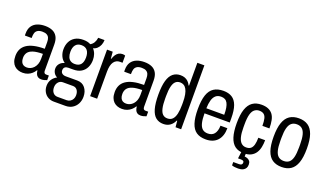

<svg xmlns="http://www.w3.org/2000/svg" viewBox="-81 -1290 3481 2042"><g transform="rotate(20 1659.5 -269.0)"><path d="M164.4 12Q136.5 12 112.5 3.5Q88.5 -4.9 70.5 -21.9Q52.4 -38.9 42.1 -66Q31.8 -93 31.8 -131.2Q31.8 -173.8 47.5 -206.6Q63.3 -239.4 95.5 -261.9Q127.7 -284.5 178.8 -296.5Q229.9 -308.5 299.6 -308.5V-382.8Q299.6 -411.8 291.7 -431Q283.8 -450.2 265.4 -460.6Q247.1 -471.1 215.7 -471.1Q180.8 -471.1 161.4 -458.5Q142 -446 135.6 -425.2Q129.3 -404.4 129.3 -377.9V-368.4H53.3Q52.3 -373.4 52.3 -378.1Q52.3 -382.8 52.3 -389.3Q52.3 -443.1 74.6 -475.7Q96.9 -508.3 135.1 -523.4Q173.2 -538.5 221.1 -538.5Q270 -538.5 305.2 -523.2Q340.5 -507.8 359.8 -474.1Q379.2 -440.4 379.2 -384.9V-90.9Q379.2 -73 386.2 -64.5Q393.3 -56 405.4 -56H437.9V-4.1Q424.4 1.5 408.2 6Q392 10.5 373.6 10.5Q350.6 10.5 335.8 0.4Q321.1 -9.8 314.1 -27.1Q307.1 -44.5 305.4 -65.4H300Q286.5 -42.7 266.9 -25.5Q247.3 -8.4 221.9 1.8Q196.5 12 164.4 12ZM187.2 -56Q208.1 -56 228 -64.7Q247.9 -73.4 264 -90.7Q280.1 -108.1 289.9 -134Q299.6 -159.9 299.6 -193.9V-250.7Q231 -250.3 190.7 -237.4Q150.4 -224.6 132.6 -199.9Q114.9 -175.2 114.9 -139.7Q114.9 -111.8 123.5 -93Q132 -74.3 148.2 -65.2Q164.5 -56 187.2 -56Z M581.3 186.9Q544.8 186.9 515.2 169.9Q485.7 152.9 468.9 122.5Q452.1 92 452.1 54Q452.1 11.6 473.4 -19.4Q494.7 -50.5 527.6 -66.5Q502.7 -78.6 489.4 -101Q476.1 -123.5 476.1 -149.1Q476.1 -181.6 496.2 -205.7Q516.3 -229.8 550.9 -238.8Q519.4 -260.9 503.6 -295.9Q487.8 -330.9 487.8 -371.1Q487.8 -418.9 506.2 -456.5Q524.6 -494.1 561.6 -516.3Q598.6 -538.5 654.8 -538.5Q679.2 -538.5 700.1 -533.9Q721 -529.2 737 -519.8Q760.9 -532 775.3 -556.1Q789.6 -580.1 794 -612.8H865.4Q864.5 -581.3 853.7 -555.5Q842.9 -529.8 824.3 -512.6Q805.7 -495.4 779.7 -489.2Q801.2 -465.8 811.6 -435.8Q821.9 -405.8 821.9 -371.6Q821.9 -324.4 803.7 -286.5Q785.6 -248.6 749.7 -226.6Q713.8 -204.6 659.7 -204.6H604.2Q580.5 -204.6 566.2 -193.3Q551.9 -182 551.9 -156.8Q551.9 -134.2 568.3 -121.9Q584.8 -109.6 610.4 -109.6H739.6Q797.4 -109.6 829.5 -69.3Q861.6 -28.9 861.6 31.2Q861.6 74.4 843.6 109.8Q825.5 145.2 792.2 166Q759 186.9 712.6 186.9ZM602.6 125.8H705.3Q727.5 125.8 745.2 114.5Q763 103.2 772.6 84.5Q782.2 65.8 782.2 43.1Q782.2 5.6 764.9 -16.9Q747.5 -39.5 716.4 -39.5H602.6Q571.5 -39.5 551.6 -16Q531.6 7.6 531.6 43.1Q531.6 80 550.8 102.9Q570.1 125.8 602.6 125.8ZM654.8 -265.1Q699.2 -265.1 721.5 -292.1Q743.9 -319 743.9 -371.6Q743.9 -422.7 721.5 -450.6Q699.2 -478.5 654.8 -478.5Q611.5 -478.5 588.9 -450.6Q566.3 -422.7 566.3 -371.6Q566.3 -337.8 576.3 -313.6Q586.4 -289.3 606.1 -277.2Q625.8 -265.1 654.8 -265.1Z M925.1 0V-526.5H989.4L996 -450.2H1001Q1010 -478.1 1023 -497.5Q1036 -517 1055 -527.8Q1073.9 -538.5 1097.4 -538.5Q1106.5 -538.5 1114.3 -537Q1122.2 -535.5 1127.8 -532.9V-451.8H1097.7Q1076.7 -451.8 1059.3 -442.6Q1041.9 -433.4 1029.4 -415.5Q1017 -397.6 1010.8 -370.2Q1004.6 -342.8 1004.6 -305.9V0Z M1288.4 12Q1260.5 12 1236.5 3.5Q1212.5 -4.9 1194.5 -21.9Q1176.4 -38.9 1166.1 -66Q1155.8 -93 1155.8 -131.2Q1155.8 -173.8 1171.5 -206.6Q1187.3 -239.4 1219.5 -261.9Q1251.7 -284.5 1302.8 -296.5Q1353.9 -308.5 1423.6 -308.5V-382.8Q1423.6 -411.8 1415.7 -431Q1407.8 -450.2 1389.4 -460.6Q1371.1 -471.1 1339.7 -471.1Q1304.8 -471.1 1285.4 -458.5Q1266 -446 1259.6 -425.2Q1253.3 -404.4 1253.3 -377.9V-368.4H1177.3Q1176.3 -373.4 1176.3 -378.1Q1176.3 -382.8 1176.3 -389.3Q1176.3 -443.1 1198.6 -475.7Q1220.9 -508.3 1259.1 -523.4Q1297.2 -538.5 1345.1 -538.5Q1394 -538.5 1429.2 -523.2Q1464.5 -507.8 1483.8 -474.1Q1503.2 -440.4 1503.2 -384.9V-90.9Q1503.2 -73 1510.2 -64.5Q1517.3 -56 1529.4 -56H1561.9V-4.1Q1548.4 1.5 1532.2 6Q1516 10.5 1497.6 10.5Q1474.6 10.5 1459.8 0.4Q1445.1 -9.8 1438.1 -27.1Q1431.1 -44.5 1429.4 -65.4H1424Q1410.5 -42.7 1390.9 -25.5Q1371.3 -8.4 1345.9 1.8Q1320.5 12 1288.4 12ZM1311.2 -56Q1332.1 -56 1352 -64.7Q1371.9 -73.4 1388 -90.7Q1404.1 -108.1 1413.9 -134Q1423.6 -159.9 1423.6 -193.9V-250.7Q1355 -250.3 1314.7 -237.4Q1274.4 -224.6 1256.6 -199.9Q1238.9 -175.2 1238.9 -139.7Q1238.9 -111.8 1247.5 -93Q1256 -74.3 1272.2 -65.2Q1288.5 -56 1311.2 -56Z M1756.3 12Q1706.2 12 1671.4 -15.4Q1636.7 -42.7 1618.9 -103.7Q1601.2 -164.8 1601.2 -265.5Q1601.2 -362.5 1618.4 -422.5Q1635.7 -482.5 1670.4 -510.5Q1705.1 -538.5 1754.1 -538.5Q1781.7 -538.5 1803.2 -530.5Q1824.8 -522.5 1841.7 -506.2Q1858.7 -490 1870.1 -465.2H1875.6V-723.5H1955.2V0H1891.9L1885.3 -70.7H1879.3Q1864.3 -34.3 1833.1 -11.1Q1801.8 12 1756.3 12ZM1777.1 -58.3Q1813.1 -58.3 1834.5 -80.4Q1855.9 -102.5 1865.8 -145.1Q1875.6 -187.7 1875.6 -248.8V-275.9Q1875.6 -327 1868.5 -362.9Q1861.5 -398.8 1848.5 -421.6Q1835.5 -444.3 1817.2 -454.7Q1799 -465.1 1777.1 -465.1Q1744.9 -465.1 1724.5 -446.1Q1704 -427.1 1694 -385.5Q1683.9 -343.9 1683.9 -277.4V-247.9Q1683.9 -181.5 1693.7 -139.4Q1703.5 -97.2 1724.2 -77.8Q1744.9 -58.3 1777.1 -58.3Z M2236.1 12Q2170.3 12 2129.1 -16.2Q2087.9 -44.5 2068.1 -105.5Q2048.2 -166.5 2048.2 -263Q2048.2 -362.5 2068.8 -423Q2089.4 -483.5 2132.3 -511Q2175.2 -538.5 2241 -538.5Q2298.4 -538.5 2337.6 -514.2Q2376.8 -489.9 2396.6 -435.5Q2416.5 -381.1 2416.5 -290V-244.4H2130.9Q2130.9 -178.9 2141.2 -136.9Q2151.5 -95 2174.6 -74.7Q2197.7 -54.5 2236.2 -54.5Q2259.2 -54.5 2277.4 -62.1Q2295.6 -69.7 2307.9 -84.7Q2320.2 -99.8 2327.8 -123.5Q2335.4 -147.2 2335.4 -178.9H2413.5Q2413.5 -133.5 2401.5 -97.9Q2389.4 -62.3 2366.7 -37.8Q2344.1 -13.4 2311.4 -0.7Q2278.7 12 2236.1 12ZM2130.9 -301.6H2333.2Q2333.2 -347 2327.6 -379Q2322 -411 2310.8 -431.7Q2299.5 -452.4 2281.3 -461.9Q2263.2 -471.5 2238.1 -471.5Q2199.8 -471.5 2176.9 -451.1Q2154 -430.8 2143.2 -393.1Q2132.4 -355.5 2130.9 -301.6Z M2668.4 12Q2605.4 12 2566.2 -17.5Q2526.9 -47 2507.6 -108.2Q2488.3 -169.5 2488.3 -263Q2488.3 -361.5 2508.9 -421.7Q2529.5 -482 2570.2 -510.3Q2610.9 -538.5 2671.7 -538.5Q2716.4 -538.5 2747.8 -525.1Q2779.3 -511.6 2798.8 -486.1Q2818.2 -460.6 2826.4 -421Q2834.6 -381.5 2834.6 -329.7H2755Q2755 -379.1 2747.8 -410.2Q2740.7 -441.4 2721.7 -455.9Q2702.8 -470.5 2669.8 -470.5Q2640.6 -470.5 2617.5 -452.9Q2594.4 -435.4 2582.7 -394.2Q2571 -353 2571 -279.6V-244Q2571 -181.1 2581.4 -139.1Q2591.8 -97.1 2613.9 -76.1Q2636.1 -55 2668.9 -55Q2702.8 -55 2721.5 -70.5Q2740.2 -85.9 2748.9 -117.5Q2757.6 -149.1 2757.6 -196.3H2834.6Q2834.6 -154.3 2826.6 -116.4Q2818.7 -78.6 2799.5 -49.7Q2780.2 -20.8 2748.3 -4.4Q2716.4 12 2668.4 12ZM2667.2 185.1Q2647.6 185.1 2629 183.1Q2610.5 181 2595.4 175.5V137.8H2660Q2679 137.8 2688.3 130.5Q2697.6 123.1 2697.6 108.1Q2697.6 94.1 2688.2 88.9Q2678.7 83.6 2661.1 83.6H2629.4L2642.8 -15.9H2691.9L2688.9 40.6Q2705.8 42.1 2722.1 48.4Q2738.3 54.8 2749.1 68.8Q2759.9 82.9 2759.9 107.5Q2759.9 131.7 2750.8 146.8Q2741.7 161.9 2727.6 170.5Q2713.5 179 2696.9 182.1Q2680.3 185.1 2667.2 185.1Z M3094.8 12Q3032.9 12 2990.9 -15.8Q2948.9 -43.5 2927.6 -104.1Q2906.2 -164.6 2906.2 -263Q2906.2 -361.9 2927.6 -422.4Q2948.9 -482.9 2990.9 -510.7Q3032.9 -538.5 3094.8 -538.5Q3156.3 -538.5 3198 -510.7Q3239.8 -482.9 3261.1 -422.4Q3282.5 -361.9 3282.5 -263Q3282.5 -164.6 3261.1 -104.1Q3239.8 -43.5 3198 -15.8Q3156.3 12 3094.8 12ZM3094.8 -56Q3131.4 -56 3154.8 -75Q3178.2 -94 3189 -136.2Q3199.8 -178.3 3199.8 -246.9V-279.1Q3199.8 -347.7 3189 -389.6Q3178.2 -431.5 3154.8 -451.3Q3131.4 -471 3094.8 -471Q3057.8 -471 3034.4 -451.3Q3010.9 -431.5 2999.9 -389.6Q2988.9 -347.7 2988.9 -279.1V-246.9Q2988.9 -178.3 2999.9 -136.2Q3010.9 -94 3034.4 -75Q3057.8 -56 3094.8 -56Z"/></g></svg>

Font: Archivo SemiBold Condensed
Style: Regular
Weight: 600
Width: 3
Version: Version 2.001